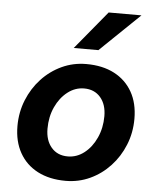

<svg xmlns="http://www.w3.org/2000/svg" viewBox="-54 -807 710 870"><g transform="rotate(5 300.5 -372.5)"><path d="M38 -212.6Q38 -275.7 60.5 -331.2Q83 -386.8 122.4 -429.2Q161.9 -471.5 213.7 -495.5Q265.4 -519.5 324.7 -519.5Q399 -519.5 452.2 -491.7Q505.3 -464 534.3 -412.9Q563.2 -361.9 563.2 -290.9Q563.2 -227.8 540.7 -172.3Q518.3 -116.7 478.8 -74.4Q439.3 -32 387.6 -8Q335.8 16 276.5 16Q203.2 16 149.5 -11.8Q95.9 -39.6 67 -91.1Q38 -142.6 38 -212.6ZM276.5 -95.1Q317.8 -95.1 351.8 -121.6Q385.7 -148 406.1 -192.8Q426.5 -237.6 426.5 -290.9Q426.5 -344.4 399 -376.4Q371.4 -408.4 324.7 -408.4Q283.8 -408.4 249.7 -382Q215.5 -355.5 195.1 -311.2Q174.7 -266.9 174.7 -212.6Q174.7 -159.1 202.3 -127.1Q229.9 -95.1 276.5 -95.1ZM261.3 -587 404.9 -761H554.1L373.4 -587Z"/></g></svg>

Font: Wix Madefor Text
Style: Italic
Weight: 400
Italic angle: -12°
Designer: Dalton Maag Ltd
Foundry: Dalton Maag Ltd
Version: Version 3.100